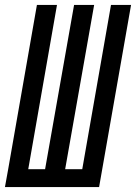

<svg xmlns="http://www.w3.org/2000/svg" viewBox="-24 -755 549 775"><path d="M-4 0 9 -72 125 -735H206L90 -72H158L275 -735H356L239 -72H308L424 -735H505L376 0Z"/></svg>

Font: Iosevka SS08
Style: Italic
Weight: 400
Italic angle: -10°
Monospace: yes
Designer: Belleve Invis
Foundry: Belleve Invis
Version: 2.1.0; ttfautohint (v1.8.2)